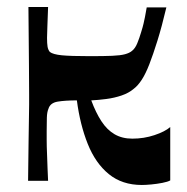

<svg xmlns="http://www.w3.org/2000/svg" viewBox="-20 -514 533 547"><path d="M117 -494Q116 -462 115 -439.5Q114 -417 114 -406Q114 -390 115.5 -381Q117 -372 122 -366Q131 -359 156 -356.5Q181 -354 236 -354Q276 -354 299.5 -355Q323 -356 336 -359.5Q349 -363 356 -369Q365 -376 371 -390.5Q377 -405 382 -422Q387 -438 389 -447Q391 -456 393 -465.5Q395 -475 398 -493H454Q441 -438 428.5 -398Q416 -358 405.5 -331Q395 -304 384 -287Q373 -270 361 -261Q347 -249 326.5 -242Q306 -235 283 -232Q260 -229 240 -228Q253 -193 269 -168.5Q285 -144 306.5 -131.5Q328 -119 357 -119Q390 -119 420 -129Q450 -139 465 -152V0Q458 4 442.5 7Q427 10 411 11.5Q395 13 384 13Q328 13 290 -18Q252 -49 230 -104Q208 -159 199 -228Q166 -228 144.5 -224.5Q123 -221 118 -204Q114 -195 113.5 -179Q113 -163 113 -141Q113 -133 113 -115Q113 -97 114 -75.5Q115 -54 115.5 -33.5Q116 -13 117 1H60Q61 -75 61.5 -117Q62 -159 62.5 -181Q63 -203 63 -216Q63 -229 63 -246Q63 -267 62.5 -328Q62 -389 61 -494Z"/></svg>

Font: Ojuju ExtraLight
Style: Bold
Weight: 700
Version: Version 1.000